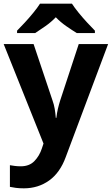

<svg xmlns="http://www.w3.org/2000/svg" viewBox="-20 -786 609 1046"><path d="M0 -546H163L266 -239Q274 -217 278 -193.5Q282 -170 284 -144H287Q290 -170 295.5 -193.5Q301 -217 308 -239L409 -546H569L338 70Q307 155 247.5 197.5Q188 240 110 240Q85 240 66.5 237.5Q48 235 34 232V114Q45 116 60.5 118Q76 120 93 120Q140 120 167.5 91.5Q195 63 208 23L217 -4ZM372 -766Q386 -744 408.5 -716.5Q431 -689 455 -663Q479 -637 497 -619V-606H398Q372 -622 341 -643.5Q310 -665 284 -692Q258 -665 228 -644Q198 -623 172 -606H73V-619Q92 -638 115.5 -663.5Q139 -689 161.5 -716.5Q184 -744 198 -766Z"/></svg>

Font: Noto Sans Nag Mundari
Style: Bold
Weight: 700
Version: Version 1.000